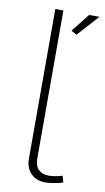

<svg xmlns="http://www.w3.org/2000/svg" viewBox="-85 -772 447 818"><g transform="rotate(10 138.5 -362.5)"><path d="M86 -730H121V-89Q121 -57 137.5 -41.5Q154 -26 181 -26Q195 -26 211 -29Q227 -32 240 -36L248 -8Q233 -3 210 1Q187 5 172 5Q133 5 109.5 -19Q86 -43 86 -82ZM194 -638 170 -651 232 -730H277Z"/></g></svg>

Font: Raleway ExtraLight
Style: Regular
Weight: 200
Designer: Matt McInerney, Pablo Impallari, Rodrigo Fuenzalida
Foundry: Matt McInerney, Pablo Impallari, Rodrigo Fuenzalida
Version: Version 4.026